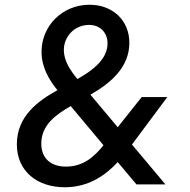

<svg xmlns="http://www.w3.org/2000/svg" viewBox="-20 -777 802 809"><path d="M253 12C355 12 426 -40 476 -94L555 0H677L536 -168L685 -368H577L476 -241L361 -378C450 -429 525 -495 525 -597C525 -690 456 -757 357 -757C243 -757 155 -668 155 -559C155 -492 188 -439 222 -397C140 -352 51 -287 51 -169C51 -55 137 12 253 12ZM154 -172C154 -251 216 -294 278 -330L416 -165C379 -119 333 -75 258 -75C196 -75 154 -108 154 -172ZM249 -566C249 -624 295 -672 355 -672C402 -672 433 -640 433 -594C433 -545 400 -496 306 -444C277 -479 249 -521 249 -566Z"/></svg>

Font: Mluvka Medium
Style: Italic
Weight: 500
Italic angle: -8°
Designer: Modified by Jiří Krblich, Original typeface by Gumpita Rahayu
Foundry: Gumpita Rahayu & Jiří Krblich
Version: Version 2.000;Glyphs 3.1.1 (3134)